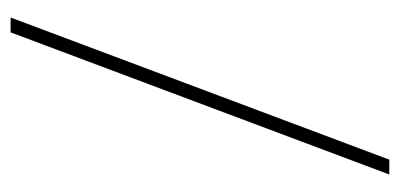

<svg xmlns="http://www.w3.org/2000/svg" viewBox="-216 -538 754 362"><g transform="rotate(90 161.0 -357.0)"><path d="M309 -714 41 0H13L281 -714Z"/></g></svg>

Font: Noto Sans Cherokee Thin
Style: Regular
Weight: 100
Designer: Monotype Design Team
Foundry: Monotype Imaging Inc.
Version: Version 2.001; ttfautohint (v1.8.4.7-5d5b)